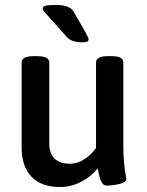

<svg xmlns="http://www.w3.org/2000/svg" viewBox="-20 -753 597 780"><path d="M207 -732.9Q263.7 -732.9 278.8 -706.1Q285.6 -694.3 293 -681.4Q300.3 -668.5 305.2 -660.4Q310.1 -652.3 315.2 -643.3Q320.3 -634.3 323.2 -628.9Q326.2 -623.5 329.3 -617.7Q332.5 -611.8 334.2 -608.4Q335.9 -605 337.4 -601.8Q338.9 -598.6 339.4 -596.4Q339.8 -594.2 339.8 -592.8Q339.8 -586.4 334 -583.7Q328.1 -581.1 314 -581.1Q271.5 -581.1 252 -602.1Q227.1 -630.4 194.3 -666.5Q166.5 -697.3 160.2 -705.3Q153.8 -713.4 153.8 -719.2Q153.8 -727.1 166.3 -730Q178.7 -732.9 207 -732.9ZM433.1 -524.9Q481 -524.9 481 -499V-160.2Q481 -120.1 484.1 -89.6Q487.3 -59.1 490.2 -43.9Q493.2 -28.8 493.2 -25.9Q493.2 -12.2 464.8 -5.6Q436.5 1 414.1 1Q408.7 1 404.1 -1.2Q399.4 -3.4 396 -8.3Q392.6 -13.2 390.1 -17.6Q387.7 -22 385.5 -30Q383.3 -38.1 382.3 -42.7Q381.3 -47.4 379.4 -56.6Q377.4 -65.9 377 -68.8Q349.1 -34.7 308.6 -13.9Q268.1 6.8 224.1 6.8Q148.4 6.8 108.2 -34.7Q67.9 -76.2 67.9 -154.8V-499Q67.9 -524.9 117.2 -524.9H130.9Q180.2 -524.9 180.2 -499V-168.9Q180.2 -130.4 201.4 -109.1Q222.7 -87.9 264.2 -87.9Q294.4 -87.9 322.5 -106Q350.6 -124 370.1 -151.9V-499Q370.1 -524.9 418 -524.9Z"/></svg>

Font: Asap Symbol
Style: Regular
Weight: 900
Designer: Tania Quindós, Elena González Miranda, Marcela Romero, Pablo Cosgaya
Foundry: Omnibus-Type
Version: Version 1.000;PS 001.000;hotconv 1.0.70;makeotf.lib2.5.58329